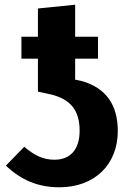

<svg xmlns="http://www.w3.org/2000/svg" viewBox="-20 -778 552 815"><path d="M299 -440V-529H396V-622H299V-758L141 -742V-622H71V-529H141V-389L197 -377C281 -356 318 -308 318 -223C318 -144 279 -100 211 -100C164 -100 126 -118 83 -155L5 -75C69 -14 141 17 232 17C380 17 480 -78 480 -222C480 -333 430 -403 331 -433Z"/></svg>

Font: Fira Sans
Style: Bold
Weight: 700
Designer: Carrois Corporate & Edenspiekermann AG
Foundry: Carrois Corporate GbR & Edenspiekermann AG
Version: Version 4.203